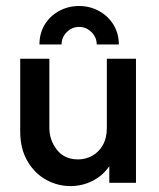

<svg xmlns="http://www.w3.org/2000/svg" viewBox="-20 -614 533 645"><path d="M216.7 11.1Q172.9 11.1 134.4 -10.4Q95.8 -31.9 71.9 -73.3Q47.9 -114.6 47.9 -172.2V-416.7H145.8V-185.4Q145.8 -143.1 171.2 -110.8Q196.5 -78.5 242.4 -78.5Q267.4 -78.5 289.6 -90.6Q311.8 -102.8 325.3 -126.4Q338.9 -150 338.9 -184V-416.7H436.8V0H347.2V-55.6Q325 -23.6 290.6 -6.2Q256.2 11.1 216.7 11.1ZM112.5 -464.6Q112.5 -502.1 130.2 -531.2Q147.9 -560.4 178.5 -577.1Q209 -593.8 245.8 -593.8Q282.6 -593.8 313.2 -576.7Q343.7 -559.7 361.5 -530.6Q379.2 -501.4 379.2 -464.6H304.9Q304.9 -488.9 287.2 -506.2Q269.4 -523.6 245.8 -523.6Q222.2 -523.6 204.5 -506.2Q186.8 -488.9 186.8 -464.6Z"/></svg>

Font: Afacad Flux Medium
Style: Regular
Weight: 500
Designer: Kristian Moeller
Foundry: Dicotype
Version: Version 1.100